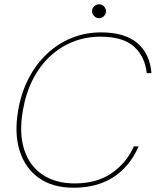

<svg xmlns="http://www.w3.org/2000/svg" viewBox="-20 -863 726 895"><path d="M323 12Q225 12 161 -33.5Q97 -79 71.5 -160.5Q46 -242 65 -350Q79 -431 113.5 -497.5Q148 -564 199 -612Q250 -660 314 -686Q378 -712 451 -712Q562 -712 620.5 -662Q679 -612 686 -522H664Q656 -599 605 -645.5Q554 -692 448 -692Q381 -692 322 -669Q263 -646 215 -602Q167 -558 134 -494.5Q101 -431 87 -350Q68 -243 92.5 -166.5Q117 -90 178 -49Q239 -8 328 -8Q432 -8 501.5 -56.5Q571 -105 604 -181H626Q600 -120 557 -76.5Q514 -33 455.5 -10.5Q397 12 323 12ZM442 -778Q429 -778 419 -788Q409 -798 409 -811Q409 -824 419 -833.5Q429 -843 442 -843Q455 -843 464.5 -833.5Q474 -824 474 -811Q474 -798 464.5 -788Q455 -778 442 -778Z"/></svg>

Font: DM Sans 16pt Thin
Style: Italic
Weight: 250
Italic angle: -10°
Version: Version 4.004;gftools[0.9.30]